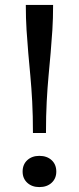

<svg xmlns="http://www.w3.org/2000/svg" viewBox="-20 -755 321 781"><path d="M196 -735H85Q85 -680 88 -632.5Q91 -585 95 -539.5Q99 -494 103.5 -446Q108 -398 111 -341.5Q114 -285 114 -214H167Q167 -285 170 -341.5Q173 -398 177.5 -446.5Q182 -495 186 -540Q190 -585 193 -632.5Q196 -680 196 -735ZM140 6Q171 6 190 -11.5Q209 -29 209 -57Q209 -86 190 -103.5Q171 -121 140 -121Q110 -121 91 -103.5Q72 -86 72 -57Q72 -29 91 -11.5Q110 6 140 6Z"/></svg>

Font: Roboto Serif 20pt
Style: Regular
Weight: 400
Designer: Greg Gazdowicz
Foundry: Commercial Type
Version: Version 1.008